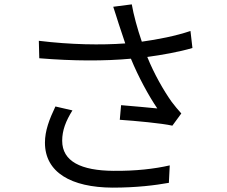

<svg xmlns="http://www.w3.org/2000/svg" viewBox="-20 -818 1040 880"><path d="M312 -312 234 -330C206 -271 186 -219 186 -164C186 -28 306 41 496 42C607 42 692 31 754 20L758 -60C688 -44 602 -34 500 -35C352 -36 265 -78 265 -173C265 -221 282 -264 312 -312ZM158 -631 160 -551C317 -538 461 -538 580 -549C614 -466 662 -378 701 -321C665 -325 591 -331 535 -336L529 -269C601 -264 722 -253 770 -242L811 -298C796 -315 781 -332 767 -351C730 -403 686 -480 655 -557C722 -566 801 -580 862 -598L853 -676C785 -653 702 -637 630 -627C610 -685 592 -751 584 -798L499 -787C508 -761 517 -730 524 -709L554 -619C444 -611 305 -613 158 -631Z"/></svg>

Font: Noto Sans HK
Style: Regular
Weight: 400
Designer: Ryoko NISHIZUKA 西塚涼子 (kana, bopomofo & ideographs); Paul D. Hunt (Latin, Greek & Cyrillic); Sandoll Communications 산돌커뮤니
Foundry: Adobe
Version: Version 2.004;hotconv 1.0.118;makeotfexe 2.5.65603